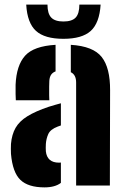

<svg xmlns="http://www.w3.org/2000/svg" viewBox="-20 -803 542 831"><path d="M27.5 -137Q27 -145.5 27 -159Q27 -172.5 27.5 -180Q31 -221 47.5 -249.8Q64 -278.5 98.8 -300Q133.5 -321.5 191.5 -341Q205.5 -345.5 218.2 -349Q231 -352.5 243.5 -356V-260Q240 -259 236.5 -257.5Q233 -256 229.5 -255Q198 -243 189 -222.8Q180 -202.5 178.5 -180Q178 -167.5 178 -163Q178 -158.5 178.5 -148Q181 -124 195.2 -111.5Q209.5 -99 235.5 -99Q241 -99 243.5 -99.5V-11.5Q218 8 172.5 8Q102 8 68.2 -24.5Q34.5 -57 27.5 -137ZM48.5 -369Q48 -375 47.5 -395.5Q47 -416 47.5 -436Q51 -520 88.5 -561.8Q126 -603.5 220.5 -609V-494Q208 -489.5 201.2 -479.5Q194.5 -469.5 193.5 -453Q193 -447.5 192.8 -428.2Q192.5 -409 192.8 -390.5Q193 -372 193.5 -369ZM309.5 0V-446Q309.5 -462.5 303.8 -473.8Q298 -485 286.5 -490.5V-609Q383.5 -603 420.2 -556.2Q457 -509.5 456.5 -412L455.5 0ZM254.5 -635Q173.5 -635 135.8 -669.2Q98 -703.5 93.5 -783H185.5Q185.5 -744 201.8 -727Q218 -710 254.5 -710Q291.5 -710 307.5 -727Q323.5 -744 323.5 -783H415.5Q410.5 -703.5 372.8 -669.2Q335 -635 254.5 -635Z"/></svg>

Font: Big Shoulders Stencil Text Thin Black
Style: Regular
Weight: 900
Version: Version 2.001